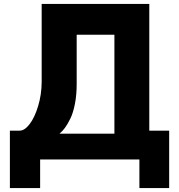

<svg xmlns="http://www.w3.org/2000/svg" viewBox="-20 -721 901 967"><path d="M29.8 -63H79.1Q104 -63 129.4 -96.2Q154.8 -129.4 172.1 -187Q189.5 -244.6 189.9 -308.1V-701.2H731.9V-63H832V226.1H682.1V82H182.1V226.1H29.8ZM279.8 -47.9H556.2V-545.9H366.2V-297.9Q366.2 -243.2 357.4 -198Q348.6 -152.8 334.2 -123.5Q319.8 -94.2 306.9 -76.9Q293.9 -59.6 279.8 -47.9Z"/></svg>

Font: Hussar Preview
Style: Bold
Weight: 700
Foundry: Cannot Into Space Fonts, PlusOne Fonts
Version: Version 2.29RC2 "Millennial"